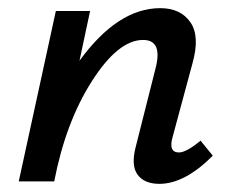

<svg xmlns="http://www.w3.org/2000/svg" viewBox="-20 -445 567 471"><path d="M472 -100 502 -63Q433 6 371 6Q334 6 317.5 -16.5Q301 -39 313 -85L362 -279Q379 -347 331 -347Q270 -347 205.5 -246Q141 -145 113 0H26L117 -418H201L175 -296Q269 -425 373 -425Q423 -425 447 -390.5Q471 -356 452 -289L404 -111Q392 -71 419 -71Q437 -71 472 -100Z"/></svg>

Font: EauTestInfant Semibold
Style: Italic
Weight: 600
Italic angle: -12°
Designer: Christian Thalmann (Catharsis Fonts)
Version: Version 0.001;PS 000.001;hotconv 1.0.88;makeotf.lib2.5.64775